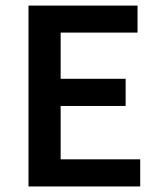

<svg xmlns="http://www.w3.org/2000/svg" viewBox="-20 -674 578 694"><path d="M83 0V-653.8H477.1V-556.2H199.2V-389.2H434.1V-291H199.2V-98.1H486.8V0Z"/></svg>

Font: Source Sans Pro Semibold
Style: Regular
Weight: 600
Designer: Paul D. Hunt
Foundry: Adobe Systems Incorporated
Version: Version 2.020;PS 2.0;hotconv 1.0.86;makeotf.lib2.5.63406